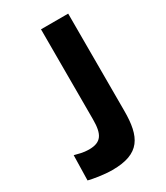

<svg xmlns="http://www.w3.org/2000/svg" viewBox="-183 -803 774 893"><g transform="rotate(-30 203.5 -356.5)"><path d="M335 -201V-723H189V-240C189 -160 170 -127 103 -127C73 -127 48 -135 28 -140L25 -6C48 0 104 10 150 10C299 10 335 -62 335 -201Z"/></g></svg>

Font: United Sans
Style: Bold
Weight: 700
Designer: Pablo Impallari, Rodrigo Fuenzalida (Modified by Dan O. Williams)
Version: Version 1.000;PS 001.000;hotconv 1.0.88;makeotf.lib2.5.64775